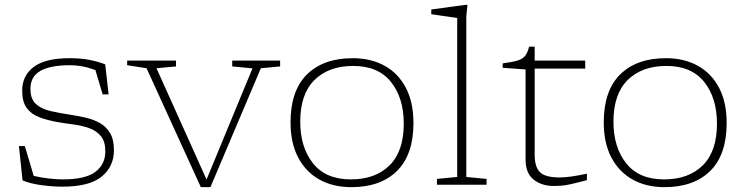

<svg xmlns="http://www.w3.org/2000/svg" viewBox="-20 -762 3076 792"><path d="M267 -522Q314 -522 349.2 -515Q384.5 -508 414 -496.5L428 -372.5H403.5L373.5 -473Q343.5 -484 318.2 -488.5Q293 -493 269 -493Q187.5 -493 146.5 -469.5Q105.5 -446 105.5 -395.5Q105.5 -353.5 128.2 -333Q151 -312.5 188.2 -304Q225.5 -295.5 268.5 -289Q301 -284 333 -276.8Q365 -269.5 391.5 -254.8Q418 -240 434 -213.2Q450 -186.5 450 -142.5Q450 -74.5 399 -33.2Q348 8 237.5 8Q198 8 151 1.8Q104 -4.5 73 -18L58 -159.5H82.5L119 -36.5Q147.5 -29.5 181 -25.8Q214.5 -22 238.5 -22Q332.5 -22 373.5 -53.2Q414.5 -84.5 414.5 -137.5Q414.5 -178.5 396 -200.8Q377.5 -223 347.8 -233.5Q318 -244 283.5 -248.5Q249 -253 217 -258.5Q174.5 -266 141.8 -278.5Q109 -291 90.2 -316.5Q71.5 -342 71.5 -388Q71.5 -450.5 119.5 -486.2Q167.5 -522 267 -522Z M1056 -480.5 848 10H808.5L584.5 -480.5L504.5 -493V-512H706V-488L625.5 -480.5L832 -21.5L1021.5 -480L938 -488V-512H1135.5V-488Z M1429 10Q1354 10 1297.8 -21.2Q1241.5 -52.5 1210 -112.2Q1178.5 -172 1178.5 -257Q1178.5 -388.5 1246.5 -455.2Q1314.5 -522 1435 -522Q1510 -522 1566.5 -490.8Q1623 -459.5 1654.2 -399.8Q1685.5 -340 1685.5 -255Q1685.5 -124 1617.8 -57Q1550 10 1429 10ZM1427 -22Q1528.5 -22 1587 -80Q1645.5 -138 1645.5 -252Q1645.5 -358 1592.8 -424Q1540 -490 1437 -490Q1336 -490 1277.2 -432Q1218.5 -374 1218.5 -260Q1218.5 -154.5 1271.2 -88.2Q1324 -22 1427 -22Z M1903.5 -32 1987 -24V0H1782.5V-24L1866 -32V-688Q1859.5 -689 1841.5 -691.5Q1823.5 -694 1801 -697.2Q1778.5 -700.5 1759 -703.5V-723L1900 -742H1908.5L1903.5 -695.5Z M2185.5 -123.5Q2185.5 -73.5 2207.2 -51.8Q2229 -30 2289 -30Q2328.5 -30 2401 -45.5V-19Q2360.5 -8 2336.8 -2.8Q2313 2.5 2297 3.8Q2281 5 2262.5 5Q2214.5 5 2181.2 -21.2Q2148 -47.5 2148 -103.5V-475.5L2053.5 -482.5V-500.5Q2094.5 -506 2115.5 -512.5Q2136.5 -519 2146.5 -532Q2156.5 -545 2162.5 -569.5H2185.5V-512H2394V-479H2185.5Z M2721 10Q2646 10 2589.8 -21.2Q2533.5 -52.5 2502 -112.2Q2470.5 -172 2470.5 -257Q2470.5 -388.5 2538.5 -455.2Q2606.5 -522 2727 -522Q2802 -522 2858.5 -490.8Q2915 -459.5 2946.2 -399.8Q2977.5 -340 2977.5 -255Q2977.5 -124 2909.8 -57Q2842 10 2721 10ZM2719 -22Q2820.5 -22 2879 -80Q2937.5 -138 2937.5 -252Q2937.5 -358 2884.8 -424Q2832 -490 2729 -490Q2628 -490 2569.2 -432Q2510.5 -374 2510.5 -260Q2510.5 -154.5 2563.2 -88.2Q2616 -22 2719 -22Z"/></svg>

Font: Newsreader 6pt ExtraLight
Style: Regular
Weight: 275
Designer: Hugues Gentile
Foundry: Production Type
Version: Version 1.003; ttfautohint (v1.8.3)